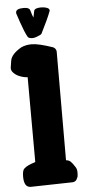

<svg xmlns="http://www.w3.org/2000/svg" viewBox="-61 -956 450 993"><g transform="rotate(-5 163.5 -459.5)"><path d="M147.5 -868.2Q153.3 -893.6 154.3 -901.4Q157.2 -917 191.4 -917Q208 -917 221.2 -912.1Q234.4 -907.2 234.4 -897.5Q234.4 -896.5 233.4 -893.6Q218.8 -854.5 181.6 -781.2Q179.7 -778.3 175.8 -776.4Q148.4 -762.7 134.8 -762.7Q113.3 -762.7 108.4 -772.5Q94.7 -796.9 76.2 -850.6Q66.4 -877.9 60.5 -897.5Q60.5 -899.4 60.5 -901.4Q60.5 -921.9 100.6 -921.9Q127.9 -921.9 132.8 -910.2Q134.8 -907.2 136.7 -899.4Q138.7 -891.6 141.6 -882.8Q144.5 -874 147.5 -868.2ZM91.8 -123 90.8 -563.5Q73.2 -563.5 49.3 -572.8Q25.4 -582 11.7 -601.6Q6.8 -611.3 7.8 -619.1L13.7 -657.2Q19.5 -689.5 70.3 -719.7Q94.7 -731.4 126 -731.4Q161.1 -731.4 235.4 -706.1Q251 -698.2 252 -682.6L251 -118.2Q265.6 -117.2 274.9 -108.4Q284.2 -99.6 296.9 -79.1Q304.7 -68.4 304.7 -50.8Q304.7 -26.4 299.8 -21.5Q294.9 -4.9 277.3 -2L56.6 2.9Q22.5 2 22.5 -52.7Q22.5 -85.9 33.2 -94.7Q41 -102.5 55.7 -109.4Q70.3 -116.2 81.1 -119.1Z"/></g></svg>

Font: Essays1743
Style: Bold
Weight: 700
Designer: Based on the typeface in a 1743 English translation of the essays of Montaigne.  PostScript/TrueType font designed by Jo
Version: Version 002.100